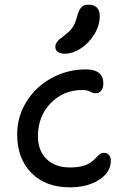

<svg xmlns="http://www.w3.org/2000/svg" viewBox="-20 -801 544 830"><path d="M259.8 -568.8Q240.2 -568.8 229.7 -576.9Q219.2 -585 219.2 -599.1Q219.2 -608.9 225.3 -617.7Q231.4 -626.5 236.6 -630.6Q241.7 -634.8 259.8 -648.9Q285.2 -668.5 295.7 -685.3Q306.2 -702.1 314 -732.9Q321.8 -760.3 333 -770.5Q344.2 -780.8 360.8 -780.8Q411.1 -780.8 411.1 -731Q411.1 -690.9 387.9 -652.8Q364.7 -614.7 329.6 -591.8Q294.4 -568.8 259.8 -568.8ZM282.2 8.8Q177.2 8.8 115.7 -53.5Q54.2 -115.7 54.2 -220.2Q54.2 -297.4 94.7 -362.1Q135.3 -426.8 203.6 -463.9Q272 -501 351.1 -501Q426.8 -501 426.8 -439.9Q426.8 -421.4 418 -409.7Q409.2 -397.9 393.1 -397.9Q382.8 -397.9 369.1 -405Q355.5 -412.1 336.9 -412.1Q254.4 -412.1 199.2 -355.2Q144 -298.3 144 -211.9Q144 -149.9 181.2 -113.5Q218.3 -77.1 282.2 -77.1Q314.9 -77.1 338.4 -83.7Q361.8 -90.3 373.5 -99.4Q385.3 -108.4 393.6 -117.7Q401.9 -127 410.2 -133.5Q418.5 -140.1 429.2 -140.1Q443.4 -140.1 451.2 -131.1Q459 -122.1 459 -106Q459 -56.2 408.4 -23.7Q357.9 8.8 282.2 8.8Z"/></svg>

Font: Shantell Sans Normal
Style: Regular
Weight: 400
Designer: Stephen Nixon, Anya Danilova, Shantell Martin
Foundry: Arrow Type
Version: Version 1.006;[559af2be0]